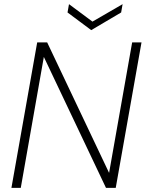

<svg xmlns="http://www.w3.org/2000/svg" viewBox="-20 -904 703 924"><path d="M35 0 159 -700H207L505 -72L616 -700H661L537 0H490L191 -630L80 0ZM570 -884 563 -844 419 -759 305 -844 312 -884 425 -800Z"/></svg>

Font: DM Sans 10pt ExtraLight
Style: Italic
Weight: 250
Italic angle: -10°
Version: Version 4.004;gftools[0.9.30]